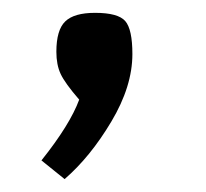

<svg xmlns="http://www.w3.org/2000/svg" viewBox="-20 -136 317 296"><path d="M126.5 -116.2Q162.1 -116.2 173.1 -103.5Q184.1 -90.8 184.1 -52.7Q184.1 -2.9 151.6 51.5Q119.1 106 79.6 140.1L43.9 111.3Q87.9 56.2 102.1 17.6Q80.1 -7.8 73.5 -22Q66.9 -36.1 66.9 -56.2Q66.9 -89.8 80.6 -103Q94.2 -116.2 126.5 -116.2Z"/></svg>

Font: Samim FD
Style: FD
Weight: 400
Foundry: DejaVu fonts team - Redesigned by Saber Rastikerdar
Version: Version 4.00 December 17, 2020